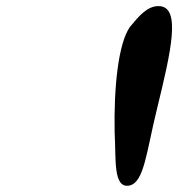

<svg xmlns="http://www.w3.org/2000/svg" viewBox="-20 -1226 583 628"><path d="M405 -1138C367 -1084 352 -941 355 -792C360 -707 349 -609 403 -619C452 -629 459 -731 494 -872C540 -1060 573 -1204 500 -1206C462 -1207 435 -1174 405 -1138Z"/></svg>

Font: Venom Sans
Style: BdObl
Weight: 700
Version: Version 1.001